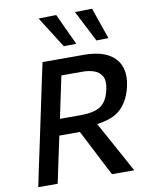

<svg xmlns="http://www.w3.org/2000/svg" viewBox="-102 -1044 882 1118"><g transform="rotate(-10 339.0 -484.5)"><path d="M32 0Q44 -58.5 55.5 -113Q67 -167.5 81.5 -234.5L132 -473Q146.5 -542.5 158.2 -598Q170 -653.5 183 -713H426.5Q552 -713 608.8 -654.2Q665.5 -595.5 643.5 -491.5Q627 -412.5 580 -363.5Q533 -314.5 433.5 -302.5L487 -205.5Q505 -172.5 525.5 -135.2Q546 -98 565.2 -62.8Q584.5 -27.5 599.5 0H468Q445 -44 424.2 -84.5Q403.5 -125 383 -165L326.5 -274.5H205L196.5 -234.5Q182 -167.5 170.5 -113Q159 -58.5 147 0ZM406 -617.5H277.5Q269.5 -579.5 261.5 -541Q253.5 -502.5 244 -458.5L225.5 -370H344Q397.5 -370 433 -380.5Q468.5 -391 489.8 -417.8Q511 -444.5 521.5 -493Q532 -543.5 515.8 -570.5Q499.5 -597.5 469 -607.5Q438.5 -617.5 406 -617.5ZM321 -782.5Q292.5 -827.5 263.5 -873.5Q234.5 -919.5 204.5 -967L309 -969Q330.5 -922.5 352 -876.2Q373.5 -830 395 -784ZM514 -782.5Q490.5 -828 467 -874.2Q443.5 -920.5 419.5 -967L521 -969Q537 -922.5 553 -876.2Q569 -830 585 -784Z"/></g></svg>

Font: Commissioner Medium
Style: Italic
Weight: 500
Italic angle: -12°
Designer: Kostas Bartsokas
Foundry: Kostas Bartsokas
Version: Version 1.000; ttfautohint (v1.8.3)